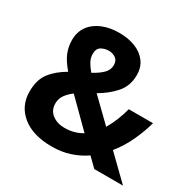

<svg xmlns="http://www.w3.org/2000/svg" viewBox="-161 -890 1071 1065"><g transform="rotate(30 375.0 -357.0)"><path d="M310 -724Q368 -724 413 -706Q458 -688 484 -653.5Q510 -619 510 -569Q510 -500 469 -453Q428 -406 367 -371L506 -236Q526 -270 541 -307.5Q556 -345 566 -383H721Q706 -327 677 -263Q648 -199 603 -143L750 0H566L510 -55Q467 -25 414 -7.5Q361 10 299 10Q177 10 108.5 -46Q40 -102 40 -193Q40 -269 75 -314.5Q110 -360 171 -395Q132 -440 116.5 -478Q101 -516 101 -559Q101 -610 127.5 -647Q154 -684 201.5 -704Q249 -724 310 -724ZM309 -609Q284 -609 261.5 -596.5Q239 -584 239 -549Q239 -524 251.5 -501Q264 -478 285 -454Q327 -477 349.5 -500Q372 -523 372 -553Q372 -583 352 -596Q332 -609 309 -609ZM258 -306Q230 -285 213.5 -261.5Q197 -238 197 -207Q197 -164 229 -139.5Q261 -115 309 -115Q341 -115 369 -123Q397 -131 420 -145Z"/></g></svg>

Font: Noto IKEA Arabic
Style: Bold
Weight: 700
Designer: Monotype Design Team
Foundry: Monotype Imaging Inc.
Version: Version 1.200